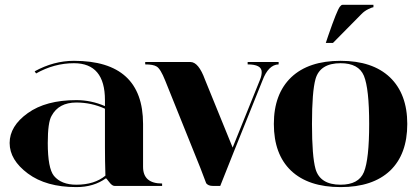

<svg xmlns="http://www.w3.org/2000/svg" viewBox="-20 -762 1709 787"><path d="M644.5 0H449.2Q439.5 0 427.7 -15.6Q416 -31.2 414.1 -31.2Q364.3 4.9 293 4.9Q168.9 4.9 94.2 -50.8Q19.5 -106.4 19.5 -175.8Q19.5 -245.1 93.8 -298.3Q168 -351.6 293 -351.6Q353.5 -351.6 410.2 -327.1V-351.6Q410.2 -502.9 283.2 -502.9Q202.1 -502.9 127.9 -460.9L122.1 -469.7Q200.2 -512.7 283.2 -512.7Q566.4 -512.7 566.4 -253.9V-78.1Q566.4 -9.8 644.5 -9.8ZM410.2 -316.4Q354.5 -341.8 293 -341.8Q220.7 -341.8 191.4 -287.1Q175.8 -260.7 175.8 -175.8Q175.8 -72.3 201.2 -41Q231.4 -4.9 293 -4.9Q367.2 -4.9 412.1 -42Q410.2 -102.5 410.2 -158.2Z M820.3 -435.5 933.6 -157.2 1045.9 -435.5Q1052.7 -452.1 1052.7 -466.8Q1052.7 -498 995.1 -498V-507.8H1122.1V-498Q1080.1 -497.1 1055.7 -431.6L939.5 -142.6L882.8 0H851.6Q834 0 825.2 -10.7Q824.2 -12.7 801.8 -72.3L657.2 -431.6Q637.7 -480.5 622.1 -489.3Q608.4 -498 575.2 -498V-507.8H760.7Q793.9 -507.8 820.3 -435.5Z M1315.4 -585.9 1325.2 -615.2Q1361.3 -719.7 1373 -734.4Q1378.9 -742.2 1383.8 -742.2H1510.7V-732.4Q1505.9 -732.4 1490.7 -725.1Q1474.1 -717.3 1461.4 -704.1L1344.7 -585.9ZM1376 -4.9Q1450.2 -4.9 1471.7 -56.6Q1493.2 -109.4 1493.2 -253.9Q1493.2 -398.4 1471.7 -451.2Q1450.2 -502.9 1376 -502.9Q1292 -502.9 1273.4 -438.5Q1258.8 -386.7 1258.8 -253.9Q1258.8 -121.1 1273.4 -69.3Q1292 -4.9 1376 -4.9ZM1376 4.9Q1244.1 4.9 1172.9 -62.5Q1102.5 -129.9 1102.5 -253.9Q1102.5 -377 1173.8 -445.3Q1245.1 -512.7 1376 -512.7Q1506.8 -512.7 1578.1 -445.3Q1649.4 -377 1649.4 -253.9Q1649.4 -129.9 1579.1 -62.5Q1507.8 4.9 1376 4.9Z"/></svg>

Font: spinwerad
Style: Bold
Weight: 700
Width: 7
Version: Version 0.3